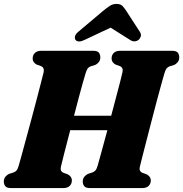

<svg xmlns="http://www.w3.org/2000/svg" viewBox="-22 -959 934 979"><path d="M288.5 -108.5Q283.5 -86 301.5 -78L322.5 -70.5Q344.5 -59 344.5 -39.5Q344.5 -22 333.2 -11Q322 0 300.5 0H35Q13 0 5.2 -9.5Q-2.5 -19 -2.5 -33.5Q-2.5 -48 5.8 -58Q14 -68 25 -72.5L48 -80Q58 -84 63.2 -90.8Q68.5 -97.5 73.5 -114.5Q79 -133.5 89.2 -170.8Q99.5 -208 112.2 -255.5Q125 -303 138.8 -353.8Q152.5 -404.5 164.8 -451.8Q177 -499 186.5 -535.5Q196 -572 200.5 -590.5Q205.5 -614 187 -622L165.5 -629.5Q144.5 -640.5 144.5 -660.5Q144.5 -678 155.8 -689Q167 -700 188 -700H452.5Q474.5 -700 482 -690.5Q489.5 -681 489.5 -666.5Q489.5 -652 481.5 -642Q473.5 -632 462.5 -627.5L439.5 -620.5Q429.5 -616 424.8 -609.5Q420 -603 414.5 -585.5Q409 -568.5 399.8 -535.2Q390.5 -502 379 -458.8Q367.5 -415.5 355.5 -369H545Q557.5 -416.5 569.2 -460.5Q581 -504.5 589.8 -538.8Q598.5 -573 602.5 -590.5Q608 -614 589 -622L568 -629.5Q547 -640.5 547 -660.5Q547 -678 558 -689Q569 -700 590.5 -700H854.5Q877 -700 884.5 -690.5Q892 -681 892 -666.5Q892 -652 884 -642Q876 -632 865 -627.5L842 -620.5Q832 -616 827 -609.5Q822 -603 816.5 -585.5Q811 -566.5 800 -527.5Q789 -488.5 775.8 -438Q762.5 -387.5 748.8 -334.5Q735 -281.5 722.8 -234Q710.5 -186.5 702 -152.8Q693.5 -119 691 -108.5Q685.5 -86 704 -78L725 -70.5Q747 -59 747 -39.5Q747 -22 735.8 -11Q724.5 0 703 0H437.5Q415.5 0 407.8 -9.5Q400 -19 400 -33.5Q400 -48 408.2 -58Q416.5 -68 427 -72.5L450 -80Q460 -84 465.5 -90.8Q471 -97.5 476 -114.5Q482.5 -137.5 496 -186.8Q509.5 -236 525.5 -295H336Q318.5 -228 305 -175.2Q291.5 -122.5 288.5 -108.5ZM413.5 -757.5Q378 -739 363.5 -755Q358 -762 360.5 -773.8Q363 -785.5 378.5 -798L502.5 -902.5Q522.5 -919 537.8 -929Q553 -939 572.5 -939Q592 -939 602 -929Q612 -919 622.5 -902.5L691.5 -796Q699.5 -783.5 695.5 -772.2Q691.5 -761 683.5 -755Q662 -740 638 -757.5L542 -818Z"/></svg>

Font: Fraunces 72pt Soft Black
Style: Italic
Weight: 900
Italic angle: -16°
Version: Version 1.000;[b76b70a41]